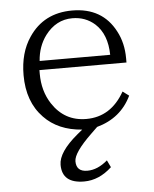

<svg xmlns="http://www.w3.org/2000/svg" viewBox="-53 -553 663 826"><g transform="rotate(-5 279.0 -139.5)"><path d="M127 -265.1V-249Q127 -174.8 163.1 -119.1Q215.8 -38.1 310.1 -38.1Q416.5 -38.1 475.1 -142.1L502 -122.1Q457.5 -28.8 353 0L325.2 26.9Q247.1 102.1 247.1 139.2Q247.1 184.1 294.9 184.1Q339.4 184.1 382.3 147L397 177.7Q341.8 229 277.3 229Q182.1 229 182.1 148.9Q182.1 94.2 265.1 24.9L288.1 5.9Q184.6 -1.5 124 -64.9Q57.1 -133.8 57.1 -249Q57.1 -346.2 102.1 -412.1Q166.5 -508.3 289.1 -508.3Q419.4 -508.3 475.1 -401.4Q502.9 -349.6 502.9 -283.2V-265.1ZM436 -304.2Q434.6 -393.1 384.3 -439Q343.8 -475.1 287.1 -475.1Q216.8 -475.1 169.9 -413.1Q135.7 -366.7 131.3 -304.2Z"/></g></svg>

Font: I.MingCP
Style: Regular
Weight: 400
Designer: I.Font Project
Version: Version 8.000; Sep 06, 2022